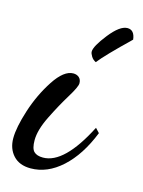

<svg xmlns="http://www.w3.org/2000/svg" viewBox="-102 -605 513 691"><g transform="rotate(15 154.5 -259.0)"><path d="M-8 -59Q-8 -99 13 -164.5Q34 -230 70 -285Q106 -340 141 -340Q154 -340 162.5 -332.5Q171 -325 171 -311Q171 -298 145.5 -256.5Q120 -215 94 -162.5Q68 -110 68 -72Q68 -41 79 -30Q90 -19 113 -19Q192 -19 270 -172L285 -156Q250 -68 196 -19Q142 30 80 30Q38 30 15 5Q-8 -20 -8 -59ZM184 -433Q184 -453 221.5 -500.5Q259 -548 287 -548Q313 -548 317 -513Q232 -431 208 -400Q197 -405 190.5 -415.5Q184 -426 184 -433Z"/></g></svg>

Font: TypoPRO Dancing Script
Style: Bold
Weight: 700
Designer: Pablo Impallari
Foundry: Pablo Impallari. www.impallari.com Igino Marini. www.ikern.com
Version: Version 1.002